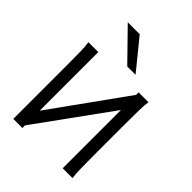

<svg xmlns="http://www.w3.org/2000/svg" viewBox="-271 -1133 1275 1275"><g transform="rotate(45 366.0 -495.5)"><path d="M170.9 -162.6 549.3 -689.5V-712.9H642.1Q636.7 -683.6 635.7 -628.2Q634.8 -572.8 634.8 -500.5V-210Q634.8 -137.2 635.7 -83.3Q636.7 -29.3 642.1 0H549.3V-547.4L170.9 -24.4V0H85.4V-500.5Q85.4 -572.8 84.5 -628.2Q83.5 -683.6 78.1 -712.9H170.9ZM281.7 -991.2 452.6 -781.2H374.5L169.4 -991.2Z"/></g></svg>

Font: Andika CyrE
Style: Regular
Weight: 400
Designer: Victor Gaultney, Annie Olsen, Julie Remington, Don Collingsworth, Eric Hays, Becca Hirsbrunner
Foundry: SIL International
Version: Version 5.000